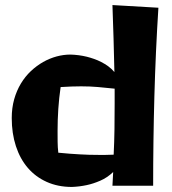

<svg xmlns="http://www.w3.org/2000/svg" viewBox="-20 -737 689 767"><path d="M612.8 -706.1Q601.6 -531.2 596.7 -351.8Q591.8 -172.4 591.8 4.9H429.2L432.1 -49.8Q408.7 -27.3 380.4 -15.1Q352.1 -2.9 326.7 2.4Q296.9 8.8 267.1 9.8Q211.4 9.8 166.7 -10.3Q122.1 -30.3 91.1 -66.4Q60.1 -102.5 43.5 -153.3Q26.9 -204.1 26.9 -265.1Q26.9 -305.7 36.6 -340.3Q46.4 -375 63.5 -403.3Q80.6 -431.6 103.5 -453.1Q126.5 -474.6 152.3 -489.3Q178.2 -503.9 206.1 -511.5Q233.9 -519 261.2 -519Q294.9 -518.1 327.1 -510.3Q340.8 -506.8 355.5 -501.7Q370.1 -496.6 384.5 -489.3Q398.9 -481.9 412.4 -472.2Q425.8 -462.4 437 -449.2Q435.5 -517.1 433.6 -583.7Q431.6 -650.4 429.2 -716.8ZM373 -118.2Q386.7 -118.2 402.1 -118.2Q417.5 -118.2 434.1 -119.1Q436.5 -169.4 437.3 -220.5Q438 -271.5 438 -323.2V-382.8Q401.4 -386.7 370.4 -389.4Q339.4 -392.1 304.2 -392.1Q285.6 -392.1 265.9 -391.4Q246.1 -390.6 222.2 -389.2Q215.8 -345.2 212.9 -301.8Q210 -258.3 210 -213.9Q210 -191.9 210.2 -170.4Q210.4 -148.9 212.9 -127Q237.3 -124.5 258.1 -123Q278.8 -121.6 298.1 -120.4Q317.4 -119.1 335.7 -118.7Q354 -118.2 373 -118.2Z"/></svg>

Font: Galindo
Style: Regular
Weight: 400
Version: Version 1.000